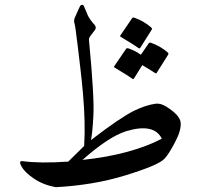

<svg xmlns="http://www.w3.org/2000/svg" viewBox="-20 -748 832 796"><path d="M289 -672Q299 -695 305 -708Q311 -721 312 -723Q315 -728 321 -728Q326 -728 328 -722Q339 -695 346 -680Q350 -673 356.5 -664Q363 -655 373 -644Q381 -633 373 -623L354 -598Q348 -590 349 -581Q372 -340 367 -266Q365 -229 362.5 -204.5Q360 -180 357 -167Q419 -215 463.5 -245Q508 -275 534 -288Q586 -313 625 -318Q646 -321 671 -305Q726 -270 729 -240Q732 -208 706 -159Q680 -109 662 -90Q637 -63 500 -21Q432 0 359.5 12Q287 24 212 28Q184 23 161.5 14Q139 5 120 -8Q83 -33 69 -58Q56 -82 73 -80Q109 -75 156.5 -74.5Q204 -74 263 -78L329 -143Q332 -195 330.5 -249Q329 -303 324 -360Q319 -417 313 -466.5Q307 -516 302 -559Q297 -602 293.5 -625.5Q290 -649 288 -654Q286 -662 289 -672ZM503 -204Q430 -181 322 -85Q425 -96 507.5 -118.5Q590 -141 651 -173Q618 -239 503 -204ZM597 -569Q599 -572 605 -571Q625 -564 642.5 -554Q660 -544 676 -530Q680 -526 677 -521L629 -445Q627 -442 620 -447Q617 -449 604.5 -457Q592 -465 570 -478L535 -422Q532 -418 525 -424Q521 -427 504 -438Q487 -449 455 -468Q451 -471 454 -474L503 -546Q505 -549 511 -548Q525 -543 538.5 -536.5Q552 -530 564 -521ZM528 -673Q530 -676 536 -675Q556 -668 573.5 -658Q591 -648 607 -634Q612 -629 609 -625L561 -549Q558 -545 551 -551Q547 -554 530 -565Q513 -576 481 -595Q476 -598 479 -601Z"/></svg>

Font: Amiri
Style: Regular
Weight: 400
Designer: Khaled Hosny
Version: Version 0.114